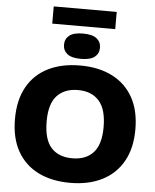

<svg xmlns="http://www.w3.org/2000/svg" viewBox="-69 -1172 1002 1239"><g transform="rotate(5 432.0 -552.5)"><path d="M432 10Q312.5 10 225 -33.5Q137.5 -77 89.8 -161.8Q42 -246.5 42 -370Q42 -493.5 89.8 -578.2Q137.5 -663 225 -706.5Q312.5 -750 432 -750Q551.5 -750 639 -706Q726.5 -662 774.2 -577.5Q822 -493 822 -370Q822 -247.5 774 -162.8Q726 -78 638.5 -34Q551 10 432 10ZM432 -149Q520.5 -149 568.5 -202Q616.5 -255 616.5 -366.5Q616.5 -483 567.8 -537Q519 -591 432 -591Q345 -591 296 -538.8Q247 -486.5 247 -373.5Q247 -255.5 295.2 -202.2Q343.5 -149 432 -149ZM432 -793Q371.5 -793 343.5 -815.2Q315.5 -837.5 315.5 -875Q315.5 -912.5 343.5 -934.8Q371.5 -957 432 -957Q492.5 -957 520.5 -934.8Q548.5 -912.5 548.5 -875Q548.5 -837.5 520.5 -815.2Q492.5 -793 432 -793ZM228 -1003.5V-1115H636V-1003.5Z"/></g></svg>

Font: Encode Sans SemiExpanded SemiExpanded ExtraBold
Style: Regular
Weight: 800
Width: 6
Designer: Multiple Designers
Foundry: Impallari Type
Version: Version 3.000; ttfautohint (v1.8.3) -l 8 -r 50 -G 200 -x 14 